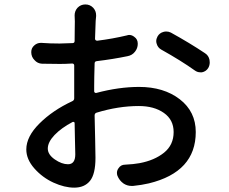

<svg xmlns="http://www.w3.org/2000/svg" viewBox="-20 -820 1040 873"><path d="M289.1 -73.2Q322.3 -73.2 322.3 -118.2Q322.3 -134.8 320.8 -185.5Q319.3 -236.3 319.3 -260.7Q319.3 -263.7 316.4 -265.1Q313.5 -266.6 310.5 -265.6Q258.8 -238.3 228 -206.1Q197.3 -173.8 197.3 -144.5Q197.3 -117.2 229 -95.2Q260.7 -73.2 289.1 -73.2ZM408.2 -427.7V-404.3Q408.2 -401.4 411.1 -398.9Q414.1 -396.5 418 -397.5Q520.5 -424.8 612.3 -424.8Q724.6 -424.8 797.4 -368.7Q870.1 -312.5 870.1 -219.7Q870.1 -38.1 657.2 13.7Q624 21.5 585 25.4Q581.1 25.4 578.1 25.4Q558.6 25.4 542 14.6Q522.5 1 513.7 -21.5Q511.7 -27.3 511.7 -34.2Q511.7 -44.9 518.6 -54.7Q529.3 -71.3 548.8 -71.3Q587.9 -73.2 614.3 -78.1Q682.6 -90.8 726.1 -126Q769.5 -161.1 769.5 -219.7Q769.5 -275.4 725.1 -306.6Q680.7 -337.9 611.3 -337.9Q517.6 -337.9 418.9 -307.6Q410.2 -304.7 410.2 -294.9Q411.1 -257.8 412.6 -189.9Q414.1 -122.1 414.1 -102.5Q414.1 -28.3 389.2 2.4Q364.3 33.2 317.4 33.2Q273.4 33.2 223.1 10.3Q172.9 -12.7 136.2 -54.2Q99.6 -95.7 99.6 -140.6Q99.6 -199.2 159.7 -258.8Q219.7 -318.4 307.6 -359.4Q317.4 -363.3 317.4 -373V-423.8Q317.4 -488.3 317.4 -522.5Q317.4 -526.4 314.9 -528.8Q312.5 -531.2 308.6 -531.2Q278.3 -529.3 252.9 -529.3Q206.1 -529.3 170.9 -530.3Q150.4 -531.2 136.7 -546.9Q122.1 -561.5 122.1 -583Q122.1 -601.6 135.7 -613.3Q148.4 -625 165 -625Q167 -625 168.9 -625Q206.1 -622.1 251 -622.1Q270.5 -622.1 309.6 -624Q319.3 -624 319.3 -633.8Q319.3 -656.2 319.8 -686.5Q320.3 -716.8 320.3 -722.7L319.3 -750Q319.3 -769.5 332 -784.2Q346.7 -799.8 368.2 -799.8Q389.6 -799.8 404.3 -784.2Q417 -769.5 417 -751Q417 -749 417 -746.1Q416 -738.3 415 -724.6L412.1 -643.6Q412.1 -639.6 415 -637.2Q418 -634.8 421.9 -634.8Q492.2 -643.6 557.6 -659.2Q562.5 -661.1 567.4 -661.1Q580.1 -661.1 590.8 -652.3Q606.4 -641.6 606.4 -621.1Q606.4 -600.6 593.8 -585Q581.1 -568.4 559.6 -564.5Q493.2 -550.8 419.9 -542Q410.2 -541 410.2 -531.2Q408.2 -462.9 408.2 -427.7ZM712.9 -594.7Q697.3 -603.5 692.4 -621.1Q690.4 -627 690.4 -632.8Q690.4 -643.6 696.3 -654.3Q705.1 -669.9 722.7 -674.8Q729.5 -676.8 735.4 -676.8Q747.1 -676.8 756.8 -671.9Q841.8 -625 912.1 -578.1Q928.7 -567.4 932.6 -547.9Q933.6 -542 933.6 -536.1Q933.6 -522.5 926.8 -510.7Q917 -495.1 898.4 -491.2Q894.5 -491.2 890.6 -491.2Q877 -491.2 865.2 -500Q803.7 -543.9 712.9 -594.7Z"/></svg>

Font: Gen Jyuu GothicX Medium
Style: Regular
Weight: 500
Designer: Ryoko NISHIZUKA (kana &amp; ideographs); Paul D. Hunt (Latin, Greek &amp; Cyrillic); Wenlong ZHANG (bopomofo); Sandoll C
Version: Version 1.058.20140828